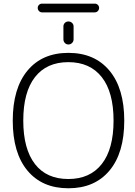

<svg xmlns="http://www.w3.org/2000/svg" viewBox="-20 -1057 741 1051"><path d="M171.9 -158.2Q235.4 -77.1 354 -77.1Q472.7 -77.1 537.1 -159.2Q601.6 -241.2 601.6 -397Q601.6 -552.7 537.1 -634.8Q472.7 -716.8 354 -716.8Q235.4 -716.8 171.4 -634.8Q107.4 -552.7 107.4 -397Q107.4 -241.2 171.9 -158.2ZM210 -989.3Q200.2 -989.3 193.4 -996.6Q186.5 -1003.9 186.5 -1013.7Q186.5 -1023.4 193.4 -1030.3Q200.2 -1037.1 210 -1037.1H499Q508.8 -1037.1 515.6 -1030.3Q522.5 -1023.4 522.5 -1013.7Q522.5 -1003.9 515.6 -996.6Q508.8 -989.3 499 -989.3ZM327.1 -841.8V-912.1Q327.1 -923.8 335 -931.6Q342.8 -939.5 354.5 -939.5Q366.2 -939.5 374.5 -931.6Q382.8 -923.8 382.8 -912.1V-841.8Q382.8 -830.1 374.5 -821.8Q366.2 -813.5 354.5 -813.5Q342.8 -813.5 335 -821.8Q327.1 -830.1 327.1 -841.8ZM49.8 -396.5Q49.8 -573.2 130.4 -670.4Q210.9 -767.6 354.5 -767.6Q498 -767.6 579.1 -670.4Q660.2 -573.2 660.2 -396.5Q660.2 -219.7 579.1 -123Q498 -26.4 354.5 -26.4Q210.9 -26.4 130.4 -123Q49.8 -219.7 49.8 -396.5Z"/></svg>

Font: irohamaru Light
Style: Regular
Weight: 200
Designer: [Source Han Sans]
Ryoko NISHIZUKA  (kana & ideographs); Paul D. Hunt (Latin, Greek & Cyrillic); Wenlong ZHANG  (bopomofo
Version: Version 1.01